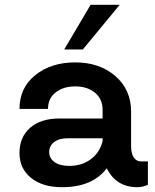

<svg xmlns="http://www.w3.org/2000/svg" viewBox="-20 -770 645 800"><path d="M478.8 -750 325 -563.8H247.5L357.5 -750ZM566.2 -97.5H596.2V0Q573.8 10 552.5 10Q463.8 10 425 -68.8Q365 10 238.8 10Q157.5 10 109.4 -28.8Q61.2 -67.5 61.2 -132.5Q61.2 -198.8 105.6 -237.5Q150 -276.2 226.2 -276.2H407.5V-312.5Q407.5 -357.5 375.6 -383.8Q343.8 -410 293.8 -410Q243.8 -410 211.9 -385Q180 -360 180 -316.2H61.2Q61.2 -403.8 126.9 -456.9Q192.5 -510 293.8 -510Q395 -510 460.6 -453.1Q526.2 -396.2 526.2 -305V-161.2Q526.2 -130 537.5 -113.8Q548.8 -97.5 566.2 -97.5ZM268.8 -78.8Q321.2 -78.8 358.8 -106.9Q396.2 -135 407.5 -182.5V-193.8H261.2Q226.2 -193.8 205.6 -178.1Q185 -162.5 185 -136.2Q185 -110 207.5 -94.4Q230 -78.8 268.8 -78.8Z"/></svg>

Font: Now Alt Medium
Style: Regular
Weight: 500
Designer: Alfredo Marco Pradil
Foundry: Alfredo Marco Pradil
Version: Version 1.002;PS 001.002;hotconv 1.0.88;makeotf.lib2.5.64775